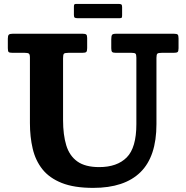

<svg xmlns="http://www.w3.org/2000/svg" viewBox="-20 -918 928 956"><path d="M348 -843.5V-885Q348 -892 349.8 -895.2Q351.5 -898.5 358 -898.5H571Q580.5 -898.5 584.2 -895.8Q588 -893 588 -883V-842.5Q588 -834.5 586.5 -831Q585 -827.5 577 -827.5H365.5Q356 -827.5 352 -830.2Q348 -833 348 -843.5ZM635 -655H556.5Q542.5 -655 538.2 -659.5Q534 -664 534 -677.5V-722Q534 -738.5 537.8 -744.2Q541.5 -750 558 -750H846Q860 -750 864.5 -746Q869 -742 869 -727V-678Q869 -662.5 864.2 -658.8Q859.5 -655 844 -655H785.5Q768.5 -655 763.8 -651Q759 -647 759 -630V-300Q759 -139 679.5 -60.8Q600 17.5 444 17.5Q349 17.5 287.5 -7Q226 -31.5 191.2 -75.2Q156.5 -119 142.8 -177.8Q129 -236.5 129 -305V-632Q129 -648 123.2 -651.5Q117.5 -655 103 -655H42.5Q27 -655 23 -659Q19 -663 19 -678.5V-725.5Q19 -740.5 23.8 -745.2Q28.5 -750 43 -750H392Q404.5 -750 409.2 -746.2Q414 -742.5 414 -729V-678.5Q414 -663.5 409.5 -659.2Q405 -655 389.5 -655H320.5Q302 -655 298 -650.2Q294 -645.5 294 -627.5V-320Q294 -246.5 310 -194.2Q326 -142 365.2 -114Q404.5 -86 474 -86Q563 -86 611 -134.2Q659 -182.5 659 -300V-631Q659 -647 654.5 -651Q650 -655 635 -655Z"/></svg>

Font: Besley*
Style: Bold
Weight: 700
Designer: Owen Earl
Foundry: indestructible type*
Version: Version 2.000; ttfautohint (v1.8.3)